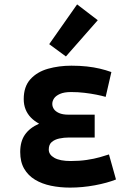

<svg xmlns="http://www.w3.org/2000/svg" viewBox="-20 -839 600 874"><path d="M299 15Q253 15 212 6.5Q171 -2 139.5 -21Q108 -40 90 -71Q72 -102 72 -147Q72 -195 93.5 -226Q115 -257 158 -276Q136 -288 120.5 -304Q105 -320 96.5 -341Q88 -362 88 -388Q88 -445 118.5 -478.5Q149 -512 198.5 -526Q248 -540 305 -540Q343 -540 375 -536.5Q407 -533 434.5 -526.5Q462 -520 487 -511L461 -398Q444 -403 419 -408Q394 -413 364.5 -416.5Q335 -420 304 -420Q272 -420 253 -411.5Q234 -403 226 -391Q218 -379 218 -366Q218 -354 225 -343Q232 -332 248.5 -324.5Q265 -317 292 -317H411V-213H293Q271 -213 250 -208.5Q229 -204 215.5 -192.5Q202 -181 202 -158Q202 -135 227.5 -120.5Q253 -106 302 -106Q341 -106 375 -111Q409 -116 435 -123.5Q461 -131 476 -136L508 -22Q468 -6 411.5 4.5Q355 15 299 15ZM280 -582 204 -638 331 -819 425 -747Z"/></svg>

Font: Ubuntu Sans Mono
Style: Bold
Weight: 700
Monospace: yes
Designer: Dalton Maag Ltd
Foundry: Dalton Maag Ltd
Version: Version 1.006